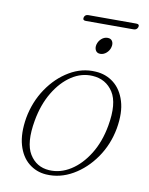

<svg xmlns="http://www.w3.org/2000/svg" viewBox="-80 -746 630 812"><g transform="rotate(10 235.0 -339.5)"><path d="M305.5 -457Q350.5 -454.5 384 -428Q417.5 -401.5 432.2 -353.2Q447 -305 435 -236Q422 -165 382.8 -108.5Q343.5 -52 288.5 -20.2Q233.5 11.5 173.5 7.5Q131 4.5 98.8 -21.8Q66.5 -48 52.5 -96.5Q38.5 -145 50 -213.5Q63 -284.5 101.2 -341Q139.5 -397.5 193 -429.2Q246.5 -461 305.5 -457ZM183 -12.5Q231.5 -9.5 275.8 -37.5Q320 -65.5 352.5 -118Q385 -170.5 397.5 -241Q415 -339 384.5 -386.2Q354 -433.5 296 -437Q248.5 -440 205.8 -412Q163 -384 131.5 -331.5Q100 -279 87.5 -208.5Q70 -110.5 99 -63.2Q128 -16 183 -12.5ZM311 -534.5Q297 -534.5 291 -545.2Q285 -556 288.5 -570.5Q292.5 -585.5 304.2 -596Q316 -606.5 330.5 -606.5Q345 -606.5 351 -596Q357 -585.5 353 -570.5Q349.5 -556 337.5 -545.2Q325.5 -534.5 311 -534.5ZM215.5 -674Q219 -687 233.5 -687H439Q454 -687 450.5 -674Q446 -661 432 -661H226.5Q212.5 -661 215.5 -674Z"/></g></svg>

Font: Fraunces 9pt S000 Thin
Style: Italic
Weight: 100
Italic angle: -16°
Version: Version 1.000; ttfautohint (v1.8.3)